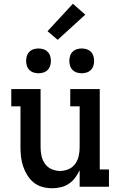

<svg xmlns="http://www.w3.org/2000/svg" viewBox="-20 -994 640 1022"><path d="M257 8Q231 8 205.5 1Q180 -6 160 -22Q140 -38 126 -60.5Q112 -83 103.5 -107.5Q95 -132 92 -158Q89 -184 89 -210V-428H40V-520H196V-210Q196 -187 201 -164Q206 -141 219.5 -122Q233 -103 255 -93.5Q277 -84 300 -84Q323 -84 345 -93.5Q367 -103 380.5 -122Q394 -141 399 -164Q404 -187 404 -210V-428H354V-520H511V-92H560V0H404V-88Q394 -67 380 -48Q366 -29 346.5 -16Q327 -3 304 2.5Q281 8 257 8ZM415 -604Q402 -604 389 -608Q376 -612 366.5 -621.5Q357 -631 353 -644Q349 -657 349 -670Q349 -683 353 -696Q357 -709 366.5 -718.5Q376 -728 389 -732Q402 -736 415 -736Q428 -736 441 -732Q454 -728 463.5 -718.5Q473 -709 477 -696Q481 -683 481 -670Q481 -657 477 -644Q473 -631 463.5 -621.5Q454 -612 441 -608Q428 -604 415 -604ZM185 -604Q172 -604 159 -608Q146 -612 136.5 -621.5Q127 -631 123 -644Q119 -657 119 -670Q119 -683 123 -696Q127 -709 136.5 -718.5Q146 -728 159 -732Q172 -736 185 -736Q198 -736 211 -732Q224 -728 233.5 -718.5Q243 -709 247 -696Q251 -683 251 -670Q251 -657 247 -644Q243 -631 233.5 -621.5Q224 -612 211 -608Q198 -604 185 -604ZM287 -782 233 -828 368 -974 434 -916Z"/></svg>

Font: Iosevka Etoile Semibold
Style: Regular
Weight: 600
Designer: Belleve Invis
Foundry: Belleve Invis
Version: Version 22.1.2; ttfautohint (v1.8.4)